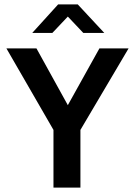

<svg xmlns="http://www.w3.org/2000/svg" viewBox="-20 -849 606 869"><path d="M145 -630 287 -373 430 -630H562L344 -261V0H222V-261L9 -630ZM243 -829H332L452 -700H357L287 -774L217 -700H126Z"/></svg>

Font: Mukta Mahee SemiBold
Style: Regular
Weight: 600
Designer: Shuchita Grover, Noopur Datye, Girish Dalvi, Yashodeep Gholap
Foundry: Ek Type
Version: Version 2.538;PS 1.000;hotconv 16.6.51;makeotf.lib2.5.65220;